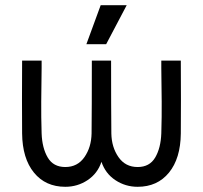

<svg xmlns="http://www.w3.org/2000/svg" viewBox="-20 -703 780 738"><path d="M140 -442Q139 -368 138.5 -312Q138 -256 140 -190Q142 -134 163.5 -97.5Q185 -61 231 -61Q278 -61 304.5 -99Q331 -137 332 -190Q333 -283 333 -470H407Q407 -283 408 -190Q409 -137 435.5 -99Q462 -61 509 -61Q555 -61 576.5 -97.5Q598 -134 600 -190Q602 -256 601.5 -312Q601 -368 600 -442Q600 -456 600 -470H675Q676 -312 675 -190Q674 -94 629.5 -39.5Q585 15 509 15Q462 15 423.5 -10.5Q385 -36 370 -81Q355 -36 316.5 -10.5Q278 15 231 15Q155 15 110.5 -39.5Q66 -94 65 -190Q64 -312 65 -470H140Q140 -456 140 -442ZM467 -683 388 -533H312L367 -683Z"/></svg>

Font: Kreadon
Style: Regular
Weight: 400
Designer: kohakuno
Foundry: StudioGnu
Version: Version 1.000;Glyphs 3.1.2 (3151)